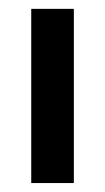

<svg xmlns="http://www.w3.org/2000/svg" viewBox="-20 -409 235 429"><path d="M49.8 0V-389.2H145V0Z"/></svg>

Font: Neutral Grotesk
Style: Regular
Weight: 400
Designer: Nawras Khrais
Foundry: Nawras Khrais
Version: Version 1.000;PS 001.000;hotconv 1.0.88;makeotf.lib2.5.64775